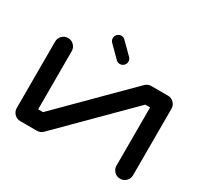

<svg xmlns="http://www.w3.org/2000/svg" viewBox="-181 -1169 1497 1418"><g transform="rotate(30 567.0 -460.0)"><path d="M1063 -637.7V-70.8Q1063 -41.5 1042.2 -20.8Q1021.5 0 992.2 0Q962.9 0 942.1 -20.8Q921.4 -41.5 921.4 -70.8V-566.9H879.9L333.5 -20.5Q313 0 283.2 0H141.6Q112.3 0 91.6 -20.8Q70.8 -41.5 70.8 -70.8V-637.7Q70.8 -667 91.6 -687.7Q112.3 -708.5 141.6 -708.5Q170.9 -708.5 191.7 -687.7Q212.4 -667 212.4 -637.7V-141.6H253.9L800.3 -688Q820.8 -708.5 850.6 -708.5H992.2Q1021.5 -708.5 1042.2 -687.7Q1063 -667 1063 -637.7ZM440.4 -840.3Q426.8 -854 426.8 -873Q426.8 -892.6 440.4 -906.2Q454.1 -919.9 473.6 -919.9Q492.7 -919.9 506.3 -906.2L600.1 -813Q613.8 -799.3 613.8 -779.8Q613.8 -760.3 600.1 -746.6Q586.4 -732.9 566.9 -732.9Q547.9 -732.9 534.2 -746.6Z"/></g></svg>

Font: Robtronika
Style: Regular
Weight: 400
Designer: GGBot
Version: 1.00